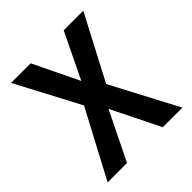

<svg xmlns="http://www.w3.org/2000/svg" viewBox="-155 -644 748 748"><g transform="rotate(-45 219.0 -270.0)"><path d="M160 -277 21 -540H129L220 -352L311 -540H419L280 -275L425 0H317L218 -200L120 0H13Z"/></g></svg>

Font: Noto Sans Lao Condensed Medium
Style: Regular
Weight: 500
Width: 3
Designer: Monotype Design Team
Foundry: Monotype Imaging Inc.
Version: Version 2.003; ttfautohint (v1.8.4.7-5d5b)